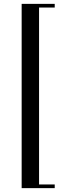

<svg xmlns="http://www.w3.org/2000/svg" viewBox="-20 -792 336 993"><path d="M263 -753H182V162H263V181H92V-772H263Z"/></svg>

Font: Playfair Display
Style: Regular
Weight: 400
Designer: Claus Eggers S?rensen
Foundry: Claus Eggers S?rensen
Version: Version 1.003